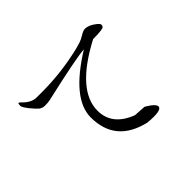

<svg xmlns="http://www.w3.org/2000/svg" viewBox="-146 -1008 1291 1291"><g transform="rotate(-45 500.0 -362.0)"><path d="M93 -676Q93 -662 123 -624Q153 -587 170 -573Q187 -559 212 -559Q242 -559 259 -563Q593 -639 664 -642Q373 -462 373 -286Q373 -49 618 8Q742 20 748 -13Q751 -39 681 -80L675 -81L596 -86L592 -87Q437 -147 437 -286Q437 -479 757 -647Q852 -647 860 -660Q865 -667 865 -676Q865 -685 847 -700Q804 -735 767 -735Q752 -735 733 -724Q715 -713 697 -704Q679 -695 637 -684Q452 -638 261 -638H211Q160 -638 112 -690Q104 -698 99 -698Q93 -698 93 -676Z"/></g></svg>

Font: Sawarabi Mincho
Style: Regular
Weight: 400
Version: Version 1.082; ttfautohint (v1.8.4.7-5d5b)